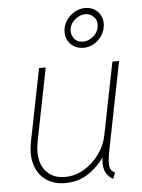

<svg xmlns="http://www.w3.org/2000/svg" viewBox="-54 -802 629 853"><g transform="rotate(-5 260.5 -375.5)"><path d="M203.1 7.8Q152.8 7.8 117.9 -16.4Q83 -40.5 68.8 -85Q54.7 -129.4 66.9 -190.4L130.9 -511.7H160.6L97.2 -192.4Q80.6 -109.9 111.6 -64.7Q142.6 -19.5 204.1 -19.5Q250 -19.5 289.8 -43.5Q329.6 -67.4 357.4 -106.2Q385.3 -145 394 -190.4L458 -511.7H487.8L408.2 -111.3Q402.8 -83.5 402.8 -57.4Q402.8 -31.2 426.8 -19.5L416 7.8Q388.2 -8.3 379.4 -35.9Q370.6 -63.5 379.9 -109.4L387.7 -89.8H365.2L390.6 -114.3Q363.8 -64 314.9 -28.1Q266.1 7.8 203.1 7.8ZM335.9 -584Q310.5 -584 291.3 -596.4Q272 -608.9 263.2 -630.1Q254.4 -651.4 259.3 -677.2Q266.1 -711.9 294.7 -735.6Q323.2 -759.3 357.9 -759.3Q383.8 -759.3 402.3 -746.6Q420.9 -733.9 429.2 -712.6Q437.5 -691.4 432.6 -666.5Q426.3 -632.3 398.7 -608.2Q371.1 -584 335.9 -584ZM335.9 -611.3Q359.4 -611.3 380.4 -628.2Q401.4 -645 405.8 -668.5Q411.1 -695.8 395.8 -713.9Q380.4 -731.9 356 -731.9Q333.5 -731.9 312 -715.3Q290.5 -698.7 285.6 -672.9Q281.7 -651.4 295.2 -631.3Q308.6 -611.3 335.9 -611.3Z"/></g></svg>

Font: Reddit Sans ExtraLight
Style: Italic
Weight: 250
Italic angle: -11.25°
Designer: Stephen Hutchings
Version: Version 1.013